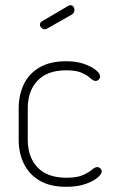

<svg xmlns="http://www.w3.org/2000/svg" viewBox="-20 -714 442 740"><path d="M235 6Q173 6 132.5 -18Q92 -42 72 -83Q52 -124 52 -176V-296Q52 -347 71.5 -388.5Q91 -430 132 -454Q173 -478 235 -478Q275 -478 304.5 -467.5Q334 -457 350 -443.5Q366 -430 366 -419Q366 -415 363.5 -411Q361 -407 357 -404.5Q353 -402 348 -402Q340 -402 328.5 -412.5Q317 -423 296 -433Q275 -443 235 -443Q163 -443 125 -403.5Q87 -364 87 -296V-176Q87 -108 125 -68.5Q163 -29 236 -29Q278 -29 300.5 -39.5Q323 -50 334.5 -60Q346 -70 355 -70Q360 -70 363.5 -67.5Q367 -65 369.5 -61.5Q372 -58 372 -53Q372 -43 355.5 -29Q339 -15 308.5 -4.5Q278 6 235 6ZM153 -601Q146 -601 140 -606.5Q134 -612 134 -619Q134 -628 142 -632L244 -692Q248 -694 251 -694Q259 -694 263 -688.5Q267 -683 267 -676Q267 -664 257 -658L162 -604Q160 -603 157.5 -602Q155 -601 153 -601Z"/></svg>

Font: Dosis ExtraLight
Style: Regular
Weight: 250
Designer: EdgarTolentino, PabloImpallari, IginoMarini
Foundry: EdgarTolentino, PabloImpallari, IginoMarini
Version: Version 3.001; ttfautohint (v1.8.2)